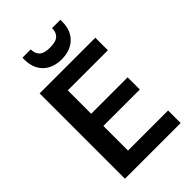

<svg xmlns="http://www.w3.org/2000/svg" viewBox="-268 -1015 1114 1114"><g transform="rotate(-45 289.0 -458.5)"><path d="M68 0V-700H525V-597H196V-405H495V-305H196V-103H525V0ZM299 -749Q227 -749 185.5 -790Q144 -831 144 -901V-917H212Q212 -883 231.5 -864Q251 -845 299 -845Q348 -845 367.5 -864Q387 -883 387 -917H455V-900Q455 -831 413 -790Q371 -749 299 -749Z"/></g></svg>

Font: Firefly Display
Style: Bold
Weight: 700
Designer: Colophon Foundry, Jonny Pinhorn
Foundry: Colophon Foundry
Version: Version 1.200; ttfautohint (v1.8.3)